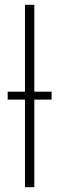

<svg xmlns="http://www.w3.org/2000/svg" viewBox="-20 -780 247 800"><path d="M84 0V-365H12V-398H84V-760H123V-398H195V-365H123V0Z"/></svg>

Font: Noto Sans Disp ExtLt
Style: Regular
Weight: 200
Designer: Monotype Design Team
Foundry: Monotype Imaging Inc.
Version: Version 2.000;GOOG;noto-source:20170915:90ef993387c0